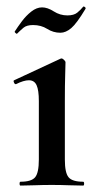

<svg xmlns="http://www.w3.org/2000/svg" viewBox="-20 -578 306 598"><path d="M44 0Q41 0 41 -6Q41 -12 44 -12Q78 -12 89.5 -26Q101 -40 101 -81V-263Q101 -297 94 -312.5Q87 -328 70 -328Q62 -328 52 -325Q42 -322 30 -316Q26 -315 23.5 -321Q21 -327 24 -328L168 -395Q170 -396 171 -396Q175 -396 179.5 -391.5Q184 -387 184 -384Q184 -373 183 -344Q182 -315 182 -264V-81Q182 -40 193.5 -26Q205 -12 239 -12Q242 -12 242 -6Q242 0 239 0Q219 0 194 -1Q169 -2 141 -2Q114 -2 88.5 -1Q63 0 44 0ZM190 -530Q210 -530 220.5 -538.5Q231 -547 239 -557Q241 -559 244.5 -556Q248 -553 246 -550Q219 -505 202 -490.5Q185 -476 168 -476Q146 -476 127 -488Q108 -500 83 -500Q63 -500 53 -491.5Q43 -483 33 -473Q32 -472 28.5 -475Q25 -478 26 -480Q35 -494 48 -511.5Q61 -529 77.5 -542Q94 -555 111 -555Q128 -555 147.5 -542.5Q167 -530 190 -530Z"/></svg>

Font: Cormorant SemiBold
Style: Regular
Weight: 600
Designer: Christian Thalmann (Catharsis Fonts)
Foundry: Catharsis Fonts
Version: Version 4.000